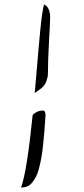

<svg xmlns="http://www.w3.org/2000/svg" viewBox="-20 -717 378 869"><path d="M127.9 -196.8Q147.9 -216.8 173.8 -216.8Q186 -216.8 186 -193.8Q183.1 -150.4 180.7 -120.8Q178.2 -91.3 174.6 -57.1Q170.9 -22.9 166.7 -0.7Q162.6 21.5 156.5 45.2Q150.4 68.8 142.8 83Q135.3 97.2 125.5 109.4Q115.7 121.6 103.3 126.7Q90.8 131.8 75.2 131.8Q101.6 61.5 127.9 -196.8ZM165 -315.9 137.2 -295.9Q140.6 -335.4 146.2 -399.7Q151.9 -463.9 155 -502Q158.2 -540 162.6 -583.7Q167 -627.4 171.1 -655Q175.3 -682.6 179.2 -696.8Q194.3 -690.4 200.7 -673.8Q207 -657.2 207 -640.1Q207 -621.1 201.9 -531Q196.8 -440.9 196.8 -381.8Q196.8 -368.2 189.5 -348.4Q182.1 -328.6 165 -315.9Z"/></svg>

Font: Dancing Script OT
Style: Regular
Weight: 400
Foundry: Pablo Impallari. www.impallari.com
Version: Version 1.000